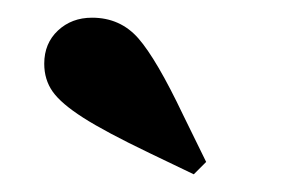

<svg xmlns="http://www.w3.org/2000/svg" viewBox="-20 -690 342 217"><path d="M213 -507 199 -493 149 -517Q99 -541 74 -557Q49 -573 39.5 -586.5Q30 -600 30 -618Q30 -641 45.5 -655.5Q61 -670 84 -670Q116 -670 136.5 -646.5Q157 -623 187 -560Z"/></svg>

Font: FFF_NEPSZA-BADSAG Bold
Style: Regular
Weight: 700
Designer: bBox Type GmbH
Foundry: bBox Type GmbH
Version: Version 0.002